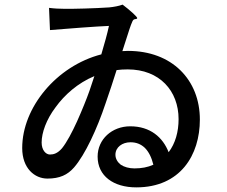

<svg xmlns="http://www.w3.org/2000/svg" viewBox="-20 -778 980 830"><path d="M313 -253C292 -207 269 -163 248 -137C229 -115 212 -110 196 -110C178 -110 160 -129 160 -162C160 -204 180 -261 220 -314C259 -368 316 -419 388 -449L367 -386C354 -349 334 -300 313 -253ZM760 -474C706 -527 628 -558 533 -558L509 -557L540 -653C544 -665 548 -676 553 -687C560 -700 569 -692 573 -699C576 -704 539 -736 510 -758C494 -752 472 -748 452 -746C395 -742 292 -739 256 -740C239 -740 214 -741 192 -744L196 -648C267 -654 399 -664 451 -666C444 -633 432 -590 418 -543C321 -518 235 -460 174 -387C113 -314 76 -226 76 -138C76 -50 130 -6 185 -6C238 -6 272 -22 300 -54C348 -109 400 -222 436 -330C453 -378 469 -428 484 -475C499 -477 515 -478 532 -478C670 -478 752 -385 752 -263C752 -208 738 -158 709 -120C684 -184 630 -232 543 -232C464 -232 402 -176 402 -101C402 -17 471 32 569 32C760 32 844 -108 844 -261C844 -347 814 -421 760 -474ZM502 -66C488 -77 479 -92 479 -109C479 -142 509 -163 544 -163C569 -163 589 -155 606 -139C623 -122 635 -98 643 -66C619 -55 592 -50 561 -50C538 -50 517 -56 502 -66Z"/></svg>

Font: GenSekiGothic2 TW M
Style: Regular
Weight: 500
Version: Version 2.100;PS 2.1;hotconv 16.6.51;makeotf.lib2.5.65220 DE